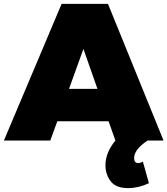

<svg xmlns="http://www.w3.org/2000/svg" viewBox="-30 -721 859 985"><path d="M627 244Q564 244 537.5 208.5Q511 173 511 127Q511 62 562 0L527 -99H264L228 0H-10L286 -701H524L809 0H727Q658 46 658 90Q658 114 678 116Q689 116 703 108L734 219Q680 244 627 244ZM470 -265 398 -470 324 -265Z"/></svg>

Font: Argentum Novus Black
Style: Regular
Weight: 900
Designer: Julieta Ulanovsky (font) & Cristiano Sobral (main changes)
Foundry: Julieta Ulanovsky (font) & Cristiano Sobral (main changes)
Version: Version 3.00;November 27, 2020;FontCreator 13.0.0.2655 64-bi